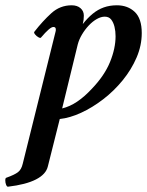

<svg xmlns="http://www.w3.org/2000/svg" viewBox="-88 -436 556 726"><path d="M-58 270Q-62 270 -65 262.5Q-68 255 -68 246Q-68 237 -64 236Q-33 225 -20 215Q-7 205 -2 183L122 -316Q123 -318 123 -320.5Q123 -323 123 -325Q123 -334 114 -334Q107 -334 95.5 -324Q84 -314 67 -294Q65 -291 57.5 -295Q50 -299 44.5 -306Q39 -313 42 -316Q73 -356 106 -386Q139 -416 183 -416Q204 -416 216.5 -405Q229 -394 229 -377Q229 -368 228 -360.5Q227 -353 225 -345Q243 -368 262.5 -384Q282 -400 304.5 -408Q327 -416 354 -416Q395 -416 421.5 -391Q448 -366 448 -311Q448 -264 428.5 -218.5Q409 -173 376 -132.5Q343 -92 302 -60.5Q261 -29 218.5 -9.5Q176 10 138 14L93 193Q86 223 48 242.5Q10 262 -58 270ZM147 -26Q176 -33 203.5 -51.5Q231 -70 259 -100Q307 -150 328 -201.5Q349 -253 349 -299Q349 -318 345 -334.5Q341 -351 332.5 -362Q324 -373 308 -373Q294 -373 278 -364Q262 -355 247.5 -339.5Q233 -324 222 -305.5Q211 -287 206 -268Z"/></svg>

Font: Junicode VF
Style: Italic
Weight: 400
Italic angle: -11°
Designer: Peter S. Baker
Version: Version 2.209